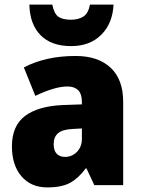

<svg xmlns="http://www.w3.org/2000/svg" viewBox="-20 -900 616 837"><path d="M310 -656Q407 -656 462 -605Q517 -554 517 -456V-93H391L357 -166H354Q322 -123 285.5 -103Q249 -83 186 -83Q115 -83 73.5 -131.5Q32 -180 32 -262Q32 -351 88.5 -394Q145 -437 252 -442L337 -445V-455Q337 -491 320.5 -507Q304 -523 275 -523Q245 -523 209 -512Q173 -501 134 -482L84 -606Q129 -630 185.5 -643Q242 -656 310 -656ZM299 -338Q253 -336 233.5 -319.5Q214 -303 214 -272Q214 -243 227.5 -229.5Q241 -216 263 -216Q294 -216 315.5 -238Q337 -260 337 -295V-340ZM475 -880Q471 -798 421.5 -748.5Q372 -699 290 -699Q204 -699 157 -746.5Q110 -794 108 -880H208Q216 -840 234.5 -827Q253 -814 290 -814Q321 -814 343 -827.5Q365 -841 372 -880Z"/></svg>

Font: Noto Sans Telugu UI SemiCondensed Black
Style: Regular
Weight: 900
Width: 4
Designer: Jelle Bosma - Monotype Design Team
Foundry: Monotype Imaging Inc.
Version: Version 2.005; ttfautohint (v1.8.4.7-5d5b)